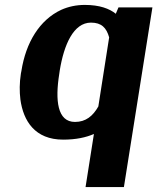

<svg xmlns="http://www.w3.org/2000/svg" viewBox="-20 -558 640 781"><path d="M65 -259C59 -220 59 -186 63 -153C75 -66 122 10 237 10C289 10 330 1 362 -13L328 203H484L600 -528H462L451 -502C425 -523 385 -538 325 -538C290 -538 258 -531 229 -518C141 -477 85 -385 67 -269ZM221 -257 223 -271C240 -376 279 -466 350 -466C393 -466 413 -445 424 -406L380 -125C358 -86 329 -62 285 -62C213 -62 204 -150 221 -257Z"/></svg>

Font: Aerodynamic
Style: BdObl
Weight: 500
Designer: Google
Version: Version 2.000980; 2014